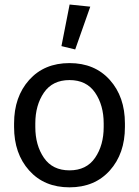

<svg xmlns="http://www.w3.org/2000/svg" viewBox="-20 -804 607 839"><path d="M41.5 -249Q41.5 -132.8 107.4 -59.1Q173.3 14.6 283.7 14.6Q394 14.6 460 -59.1Q525.9 -132.8 525.9 -249V-264.6Q525.9 -380.9 460 -454.6Q394 -528.3 283.7 -528.3Q173.3 -528.3 107.4 -454.6Q41.5 -380.9 41.5 -264.6ZM134.3 -264.6Q134.3 -344.2 171.9 -399.2Q209.5 -454.1 283.7 -454.1Q357.9 -454.1 395.5 -399.2Q433.1 -344.2 433.1 -264.6V-249Q433.1 -169.4 395.5 -114.5Q357.9 -59.6 283.7 -59.6Q209.5 -59.6 171.9 -114.5Q134.3 -169.4 134.3 -249ZM308.6 -587.9 374.5 -774.9 284.2 -784.2 248.5 -602.5Z"/></svg>

Font: Roboto Flex
Style: Regular
Weight: 400
Designer: Berlow after Robertson
Foundry: Google
Version: Version 3.200;gftools[0.9.32]